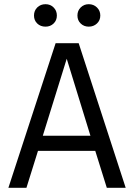

<svg xmlns="http://www.w3.org/2000/svg" viewBox="-20 -895 640 915"><path d="M161 -176 106 0H20L245 -689H355L579 0H489L434 -176ZM411 -248 298 -615 184 -248ZM142 -821Q142 -844 157.5 -859.5Q173 -875 197 -875Q220 -875 235.5 -859.5Q251 -844 251 -821Q251 -798 235.5 -783Q220 -768 197 -768Q173 -768 157.5 -783Q142 -798 142 -821ZM349 -821Q349 -844 364.5 -859.5Q380 -875 403 -875Q426 -875 442 -859.5Q458 -844 458 -821Q458 -798 442 -783Q426 -768 403 -768Q380 -768 364.5 -783Q349 -798 349 -821Z"/></svg>

Font: FiraDG Mono
Style: Regular
Weight: 400
Designer: Carrois Corporate & Edenspiekermann AG
Foundry: Carrois Corporate GbR & Edenspiekermann AG
Version: Version 3.206